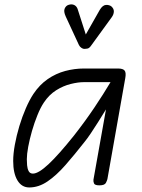

<svg xmlns="http://www.w3.org/2000/svg" viewBox="-20 -836 639 866"><path d="M112 9.5Q78 9.5 58.8 -22.2Q39.5 -54 39.5 -110Q39.5 -142.5 47 -183.5Q54.5 -224.5 67.2 -267Q80 -309.5 96.5 -347.5Q113 -385.5 130.5 -412Q158.5 -454 195.2 -479.2Q232 -504.5 274 -515.8Q316 -527 358.5 -527H512Q535 -527 542.2 -517.5Q549.5 -508 545 -483.5L464.5 -28.5Q463.5 -23 457.8 -11.5Q452 0 428.5 0Q407.5 0 404 -8.8Q400.5 -17.5 401.5 -25.5L458 -342.5Q439 -311.5 421.8 -284.2Q404.5 -257 389.5 -234.5Q374.5 -212 361 -195.5Q316 -138 275.2 -91.5Q234.5 -45 194.5 -17.8Q154.5 9.5 112 9.5ZM101 -118Q101 -106 102.2 -90.8Q103.5 -75.5 109.2 -64.2Q115 -53 128.5 -53Q153.5 -53 199 -95.5Q244.5 -138 314 -225Q363 -287.5 404.8 -349.5Q446.5 -411.5 478.5 -465.5H358.5Q332 -465.5 298.8 -457.2Q265.5 -449 233.2 -428.8Q201 -408.5 177.5 -373Q162.5 -350.5 148.8 -316.5Q135 -282.5 124.2 -245Q113.5 -207.5 107.2 -173.8Q101 -140 101 -118ZM359 -615.5Q354.5 -615.5 347.2 -620.2Q340 -625 336 -633L276.5 -761.5Q266 -784.5 271.8 -797.5Q277.5 -810.5 289 -814Q304 -819 315.5 -813Q327 -807 331 -792.5L367 -680.5L430 -791.5Q443 -813 458 -813.8Q473 -814.5 482.5 -807Q494 -796.5 493.5 -783.8Q493 -771 484.5 -759L391.5 -631Q383 -618.5 374.8 -617Q366.5 -615.5 359 -615.5Z"/></svg>

Font: Edu QLD Hand
Style: Regular
Weight: 400
Designer: Tina and Corey Anderson, Eben Sorkin
Foundry: Sorkin Type Co.
Version: Version 2.000